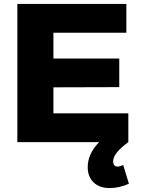

<svg xmlns="http://www.w3.org/2000/svg" viewBox="-20 -721 715 974"><path d="M605 116 634 211Q585 233 537 233Q484 233 454.5 204Q425 175 425 127Q425 59 483 0H68V-701H621V-555H251V-424H585V-279L251 -278V-146H631V0Q554 56 554 97Q554 124 577 124Q589 124 605 116Z"/></svg>

Font: Montserrat arm
Style: Bold
Weight: 700
Designer: Julieta Ulanovsky
Foundry: Julieta Ulanovsky
Version: Version 6.000;PS 006.000;hotconv 1.0.88;makeotf.lib2.5.64775